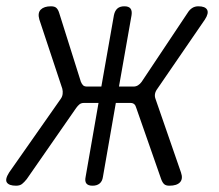

<svg xmlns="http://www.w3.org/2000/svg" viewBox="-77 -580 697 610"><path d="M8 -11Q0 -1 -7 4.5Q-14 10 -26 10Q-48 10 -55 0Q-62 -10 -48 -32L116 -266Q121 -273 122 -281.5Q123 -290 121 -298L48 -518Q42 -539 52.5 -549.5Q63 -560 85 -560Q97 -560 102.5 -554.5Q108 -549 111 -539L180 -320Q183 -313 187 -309Q191 -305 200 -305H245L285 -532Q288 -546 296 -553Q304 -560 318 -560Q332 -560 337.5 -553Q343 -546 341 -532L301 -305H347Q355 -305 361.5 -309Q368 -313 373 -320L519 -539Q525 -549 533.5 -554.5Q542 -560 553 -560Q575 -560 581 -549Q587 -538 574 -518L423 -298Q417 -290 415.5 -282Q414 -274 417 -266L498 -32Q505 -12 495 -1Q485 10 461 10Q450 10 444.5 5Q439 0 435 -11L356 -237Q354 -245 349.5 -249Q345 -253 337 -253H291L250 -18Q248 -4 239.5 3Q231 10 217 10Q203 10 197.5 3Q192 -4 195 -18L236 -253H190Q181 -253 175.5 -248.5Q170 -244 165 -237Z"/></svg>

Font: Maple Mono ExtraLight
Style: Italic
Weight: 275
Italic angle: -10°
Monospace: yes
Designer: subframe7536
Version: Version 7.000